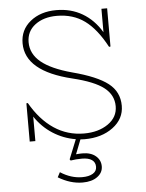

<svg xmlns="http://www.w3.org/2000/svg" viewBox="-62 -749 797 1045"><g transform="rotate(-5 337.0 -226.5)"><path d="M377.9 13.2Q362.8 13.2 355 12.2L324.2 90.8Q343.8 88.9 358.9 88.9Q404.8 88.9 431.4 111.3Q458 133.8 458 168Q458 202.6 427.7 224.9Q397.5 247.1 347.2 247.1Q280.3 247.1 213.9 207L228 180.2Q286.1 217.8 347.2 217.8Q383.8 217.8 405.3 204.8Q426.8 191.9 426.8 168Q426.8 143.1 408 130.1Q389.2 117.2 354 117.2Q320.3 117.2 292 122.1L287.1 115.2L330.1 8.8Q263.2 -2 205.8 -38.8Q148.4 -75.7 109.9 -133.8V0H79.1V-209L86.9 -210Q140.6 -116.2 214.1 -67.1Q287.6 -18.1 377.9 -18.1Q457 -18.1 509.5 -54.7Q562 -91.3 562 -150.9Q562 -212.4 510.7 -252.7Q459.5 -293 340.8 -321.8Q86.9 -382.8 86.9 -536.1Q86.9 -609.4 142.8 -654.8Q198.7 -700.2 285.2 -700.2Q364.3 -700.2 426.8 -663.8Q489.3 -627.4 530.8 -558.1V-686H562V-477.1L554.2 -476.1Q500.5 -576.7 437 -622.8Q373.5 -668.9 285.2 -668.9Q212.9 -668.9 166.5 -633.8Q120.1 -598.6 120.1 -539.1Q120.1 -475.1 174.8 -430.2Q229.5 -385.3 341.8 -355Q476.1 -319.8 535.6 -273.4Q595.2 -227.1 595.2 -150.9Q595.2 -79.1 533.4 -33Q471.7 13.2 377.9 13.2Z"/></g></svg>

Font: BioRhyme ExtraLight
Style: Regular
Weight: 275
Designer: Aoife Mooney
Foundry: Aoife Mooney Type
Version: Version 1.500;PS 001.500;hotconv 1.0.88;makeotf.lib2.5.64775